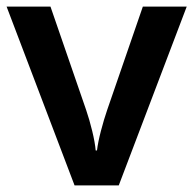

<svg xmlns="http://www.w3.org/2000/svg" viewBox="-20 -562 586 582"><path d="M206 0 0 -542H133L241 -229Q251 -200 259.5 -165Q268 -130 270 -106H274Q277 -131 286 -165.5Q295 -200 305 -229L413 -542H546L340 0Z"/></svg>

Font: Noto Sans Gujarati SemiBold
Style: Regular
Weight: 600
Designer: Jelle Bosma - Monotype Design Team, Universal Thirst
Foundry: Monotype Imaging Inc.
Version: Version 2.106; ttfautohint (v1.8.4.7-5d5b)